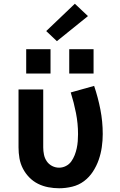

<svg xmlns="http://www.w3.org/2000/svg" viewBox="-20 -998 640 1026"><path d="M296 8Q267 8 238 2.5Q209 -3 183 -16Q157 -29 136.5 -50Q116 -71 102.5 -97Q89 -123 84 -152Q79 -181 79 -210V-520H211V-210Q211 -191 215 -171.5Q219 -152 230 -136Q241 -120 258.5 -111Q276 -102 296 -102Q315 -102 332.5 -111Q350 -120 361 -135.5Q372 -151 379 -169Q386 -187 390 -205.5Q394 -224 395.5 -243Q397 -262 397 -281Q397 -338 386 -394Q375 -450 358 -504L483 -539Q504 -477 516.5 -412.5Q529 -348 529 -282Q529 -247 524 -212Q519 -177 507.5 -144Q496 -111 476.5 -81Q457 -51 429 -30Q401 -9 366 -0.5Q331 8 296 8ZM350 -605V-735H480V-605ZM120 -605V-735H250V-605ZM284 -778 227 -832 380 -978 450 -912Z"/></svg>

Font: Iosevka SS04 XBd Ex
Style: Regular
Weight: 800
Width: 7
Monospace: yes
Designer: Belleve Invis
Foundry: Belleve Invis
Version: Version 19.0.0; ttfautohint (v1.8.4)